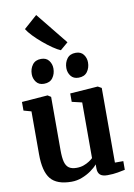

<svg xmlns="http://www.w3.org/2000/svg" viewBox="-114 -1165 870 1246"><g transform="rotate(-10 321.0 -541.5)"><path d="M490.4 9.7Q457.2 9.7 442.2 -4.2Q427.2 -18.1 427.2 -46.2V-72.7Q410.9 -52.9 383.4 -33.6Q356 -14.4 322.7 -1.7Q289.4 11 254.5 11Q158.1 11 117.3 -38.3Q76.5 -87.6 76.5 -201.6V-483.8L26.3 -497.9V-554.7L196.5 -567.7H197.5L218.5 -554.3V-201.8Q218.5 -154.1 226 -125.7Q233.5 -97.4 251.8 -84.7Q270 -72 302.2 -72Q328.2 -72 349.1 -79.6Q369.9 -87.2 385.6 -97.5Q401.2 -107.8 410.8 -116.9V-483.8L344.4 -499.4V-554.7L525.9 -567.7H528.3L552.1 -554.3V-62.4H607.4L607.2 -5.3Q589.2 -1.5 559.1 4.1Q529 9.7 490.4 9.7ZM187.9 -646Q154.6 -646 137.4 -668.8Q120.1 -691.5 120.1 -720.8Q120.1 -756.3 139.4 -782.3Q158.6 -808.3 196.4 -808.3H197.4Q230.9 -808.3 248 -785.6Q265.2 -762.8 265.2 -733.5Q265.2 -698 246.2 -672Q227.3 -646 188.9 -646ZM415.8 -646Q382.5 -646 365.2 -668.8Q348 -691.5 348 -720.8Q348 -756.3 367.2 -782.3Q386.4 -808.3 424.2 -808.3H425.2Q458.7 -808.3 475.9 -785.6Q493 -762.8 493 -733.5Q493 -698 474.1 -672Q455.1 -646 416.8 -646ZM332.7 -841.8Q312.5 -849.9 282.9 -870.1Q253.3 -890.4 222.1 -916.7Q190.8 -943 165.3 -969.6Q139.8 -996.3 127.6 -1017L215.1 -1094.4L384.4 -884.9L333.7 -841.8Z"/></g></svg>

Font: Merriweather Light
Style: Regular
Weight: 300
Designer: Eben Sorkin
Foundry: Eben Sorkin
Version: Version 2.100